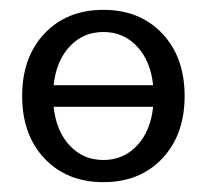

<svg xmlns="http://www.w3.org/2000/svg" viewBox="-20 -365 420 390"><path d="M70.5 -43Q25 -91 25 -170Q25 -249 70.5 -297Q116 -345 190 -345Q264 -345 309.5 -297Q355 -249 355 -170Q355 -91 309.5 -43Q264 5 190 5Q116 5 70.5 -43ZM89 -192H291Q286 -241 258.5 -270.5Q231 -300 190 -300Q149 -300 121.5 -270.5Q94 -241 89 -192ZM291 -148H89Q94 -99 121.5 -69.5Q149 -40 190 -40Q231 -40 258.5 -69.5Q286 -99 291 -148Z"/></svg>

Font: Glametrix
Style: Regular
Weight: 500
Designer: gluk
Foundry: gluk
Version: Version 0.40